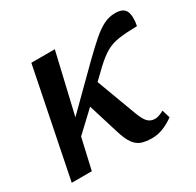

<svg xmlns="http://www.w3.org/2000/svg" viewBox="-124 -682 848 829"><g transform="rotate(-30 300.0 -267.0)"><path d="M14 0 122 -536H239L169 -237L350 -416Q393 -458 424.5 -485.5Q456 -513 483.5 -527Q511 -541 542 -541Q584 -541 594.5 -515Q605 -489 596 -445Q541 -444 505.5 -439Q470 -434 441.5 -418Q413 -402 377 -368L328 -321L401 -125Q415 -87 429 -73Q443 -59 465 -59Q482 -59 509 -74L521 -34Q497 -16 469 -4.5Q441 7 412 7Q382 7 360.5 0Q339 -7 323 -28.5Q307 -50 294 -93L247 -245L149 -153L114 0Z"/></g></svg>

Font: Noto Serif Medium
Style: Italic
Weight: 500
Italic angle: -12°
Designer: Monotype Design Team
Foundry: Monotype Imaging Inc.
Version: Version 2.014; ttfautohint (v1.8.4.7-5d5b)